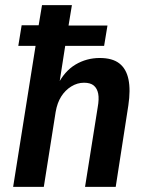

<svg xmlns="http://www.w3.org/2000/svg" viewBox="-20 -725 572 745"><path d="M31 0 118 -547H51L64 -627H130L143 -705H259L246 -626H397L384 -547H233L209 -393H202Q230 -449 273 -474.5Q316 -500 367 -500Q416 -500 443 -479Q470 -458 478.5 -417Q487 -376 478 -316L429 0H310L359 -308Q365 -341 361 -361.5Q357 -382 344 -393Q331 -404 306 -404Q280 -404 256.5 -389.5Q233 -375 217.5 -350.5Q202 -326 196 -291L150 0Z"/></svg>

Font: Nunito Sans 10pt Condensed
Style: Bold Italic
Weight: 700
Width: 3
Italic angle: -9°
Designer: Vernon Adams
Foundry: Vernon Adams
Version: Version 3.101;gftools[0.9.27]